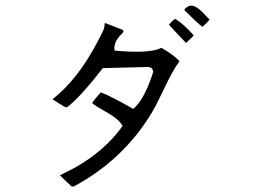

<svg xmlns="http://www.w3.org/2000/svg" viewBox="-20 -666 960 702"><path d="M746 -595Q739 -584 720 -568Q701 -582 654 -629Q655 -636 671 -644Q693 -653 732 -609Q743 -598 746 -595ZM688 -537Q685 -531 660 -509L598 -575Q609 -591 621 -597Q653 -577 688 -537ZM636 -442Q611 -409 571 -323Q550 -279 535 -254Q432 -83 253 14Q251 15 249 16H242L199 -25L252 -52Q363 -114 428 -205Q418 -229 364 -259Q327 -280 317 -289Q323 -300 347 -327L350 -328Q388 -313 467 -268Q505 -298 537 -393Q537 -395 540 -404Q538 -421 520 -421L356 -417Q281 -320 233 -280Q229 -277 225 -274H219Q203 -283 172 -303Q266 -377 338 -516Q358 -554 361 -564L363 -581L364 -582L428 -557Q430 -556 430 -555Q435 -550 421 -538Q394 -510 399 -481Q528 -469 570 -491Q610 -469 636 -443Z"/></svg>

Font: cwTeXYen
Style: Medium
Weight: 500
Version: Version 1.17